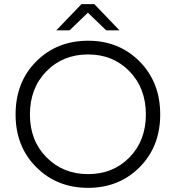

<svg xmlns="http://www.w3.org/2000/svg" viewBox="-20 -894 847 924"><path d="M404 10Q553 10 652 -89.5Q751 -189 751 -343Q751 -498 652 -598Q553 -698 404 -698Q254 -698 154.5 -598.5Q55 -499 55 -343Q55 -189 154.5 -89.5Q254 10 404 10ZM124 -343Q124 -470 203.5 -551Q283 -632 404 -632Q524 -632 603 -551Q682 -470 682 -343Q682 -217 603 -136.5Q524 -56 404 -56Q284 -56 204 -136.5Q124 -217 124 -343ZM372 -874 251 -748H315L403 -833L491 -748H555L434 -874Z"/></svg>

Font: Roundo
Style: Regular
Weight: 400
Designer: Namrata Goyal (Gurmukhi), Shiva Nallaperumal (Latin)
Foundry: Indian Type Foundry
Version: Version 1.000;PS 1.0;hotconv 1.0.88;makeotf.lib2.5.647800